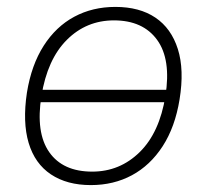

<svg xmlns="http://www.w3.org/2000/svg" viewBox="-20 -528 599 556"><path d="M243 8Q174 8 127.5 -23Q81 -54 63 -114Q45 -174 58 -260Q71 -340 106.5 -395.5Q142 -451 195 -479.5Q248 -508 314 -508Q384 -508 430 -477Q476 -446 495 -386Q514 -326 500 -240Q487 -160 451 -104.5Q415 -49 362 -20.5Q309 8 243 8ZM247 -31Q327 -31 384.5 -87.5Q442 -144 459 -250Q476 -356 435 -412.5Q394 -469 310 -469Q230 -469 173.5 -412.5Q117 -356 100 -250Q83 -144 122.5 -87.5Q162 -31 247 -31ZM75 -232 80 -268H485L480 -232Z"/></svg>

Font: Mulish ExtraLight
Style: Italic
Weight: 200
Italic angle: -9°
Designer: Vernon Adams
Foundry: Vernon Adams
Version: Version 3.603